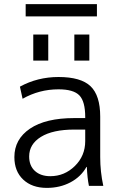

<svg xmlns="http://www.w3.org/2000/svg" viewBox="-20 -905 588 935"><path d="M342 -610V-737H415V-610ZM142 -610V-737H215V-610ZM105 -825V-885H452V-825ZM265 -530Q374 -530 421 -485Q468 -440 468 -337V-140Q468 -69 483 0H413Q405 -39 403 -92H401Q374 -44 323 -17Q272 10 208 10Q136 10 93 -30.5Q50 -71 50 -140Q50 -227 126 -278.5Q202 -330 342 -330H395V-335Q395 -411 366.5 -440.5Q338 -470 265 -470Q171 -470 90 -424L77 -483Q163 -530 265 -530ZM122 -143Q122 -98 150 -72.5Q178 -47 225 -47Q294 -47 344.5 -96.5Q395 -146 395 -218V-274H342Q237 -274 179.5 -238.5Q122 -203 122 -143Z"/></svg>

Font: M PLUS 1p
Style: Regular
Weight: 400
Version: Version 1.062